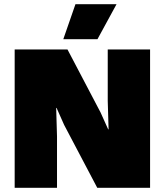

<svg xmlns="http://www.w3.org/2000/svg" viewBox="-20 -896 786 916"><path d="M696 0H444L286 -300L250 -381H248L252 -245V0H50V-660H302L460 -359L496 -279H498L494 -415V-660H696ZM536 -876 445 -709H282L340 -876Z"/></svg>

Font: Work Sans Black
Style: Regular
Weight: 900
Designer: Wei Huang
Foundry: Wei Huang
Version: Version 1.500